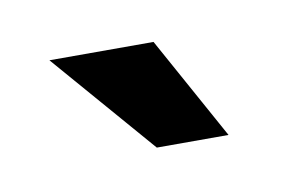

<svg xmlns="http://www.w3.org/2000/svg" viewBox="-30 -739 269 178"><g transform="rotate(-10 104.5 -649.5)"><path d="M107 -601 23 -698H121L174.5 -601Z"/></g></svg>

Font: Anybody Condensed Regular
Style: Bold
Weight: 700
Width: 3
Designer: Tyler Finck
Foundry: Etcetera Type Company
Version: Version 1.010; ttfautohint (v1.8.3) -l 8 -r 50 -G 200 -x 14 